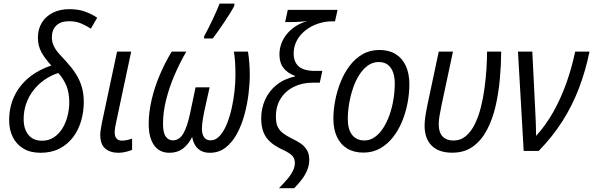

<svg xmlns="http://www.w3.org/2000/svg" viewBox="-20 -813 3195 1034"><path d="M198.7 9.8Q143.6 9.8 106 -12.9Q68.4 -35.6 48.8 -75Q29.3 -114.3 29.3 -165Q29.3 -236.8 56.9 -294.9Q84.5 -353 135.5 -395Q186.5 -437 256.3 -460.4Q225.6 -493.2 204.8 -528.8Q184.1 -564.5 184.1 -609.9Q184.1 -655.8 205.1 -690.4Q226.1 -725.1 264.4 -744.4Q302.7 -763.7 354 -763.7Q404.3 -763.7 442.1 -749Q480 -734.4 503.4 -717.3L469.2 -658.7Q445.3 -674.8 416.5 -686.8Q387.7 -698.7 352.1 -698.7Q306.6 -698.7 283 -675.3Q259.3 -651.9 259.3 -612.3Q259.3 -587.4 269.3 -566.2Q279.3 -544.9 296.9 -524.9Q314.5 -504.9 336.4 -481.9Q364.7 -451.2 386.2 -418.7Q407.7 -386.2 419.4 -348.4Q431.2 -310.5 431.2 -264.2Q431.2 -210 416.5 -160.6Q401.9 -111.3 372.6 -73Q343.3 -34.7 299.8 -12.5Q256.3 9.8 198.7 9.8ZM206.1 -55.2Q243.2 -55.2 270.8 -73.7Q298.3 -92.3 316.7 -122.6Q335 -152.8 344 -189.5Q353 -226.1 353 -262.2Q353 -315.4 336.7 -353.5Q320.3 -391.6 293.5 -419.9Q253.4 -406.7 219.5 -383.1Q185.5 -359.4 160.4 -327.1Q135.3 -294.9 121.3 -255.6Q107.4 -216.3 107.4 -171.9Q107.4 -118.2 133.1 -86.7Q158.7 -55.2 206.1 -55.2Z M617.7 9.8Q573.2 9.8 546.6 -13.2Q520 -36.1 520 -86.4Q520 -99.6 522.7 -116.9Q525.4 -134.3 529.3 -153.8L610.4 -535.2H686.5L604.5 -149.9Q601.6 -136.7 599.6 -124Q597.7 -111.3 597.7 -99.6Q597.7 -80.1 606.7 -67.9Q615.7 -55.7 636.7 -55.7Q649.9 -55.7 663.3 -58.6Q676.8 -61.5 691.4 -66.4V-5.9Q677.7 0 657 4.9Q636.2 9.8 617.7 9.8Z M892.6 9.8Q837.9 9.8 809.3 -31.5Q780.8 -72.8 780.8 -145.5Q780.8 -207.5 796.4 -274.9Q812 -342.3 840.1 -408.7Q868.2 -475.1 904.8 -535.2H983.4Q948.7 -475.6 920.2 -409.4Q891.6 -343.3 874.8 -276.1Q857.9 -209 857.9 -146Q857.9 -97.7 872.8 -77.4Q887.7 -57.1 910.6 -57.1Q945.8 -57.1 967.3 -94Q988.8 -130.9 1004.4 -205.6L1033.2 -342.8H1108.9L1079.6 -210.9Q1075.7 -191.4 1073 -175Q1070.3 -158.7 1068.8 -145.3Q1067.4 -131.8 1067.4 -121.1Q1067.4 -89.8 1079.3 -73.5Q1091.3 -57.1 1113.8 -57.1Q1141.6 -57.1 1163.3 -81.1Q1185.1 -105 1201.2 -144.3Q1217.3 -183.6 1227.8 -230.5Q1238.3 -277.3 1243.2 -324.2Q1248 -371.1 1248 -409.2Q1248 -444.8 1246.1 -476.3Q1244.1 -507.8 1239.7 -535.2H1315.4Q1319.8 -508.8 1322.5 -476.3Q1325.2 -443.8 1325.2 -410.2Q1325.2 -363.3 1318.4 -307.1Q1311.5 -251 1296.4 -195.1Q1281.2 -139.2 1256.3 -93Q1231.4 -46.9 1195.3 -18.6Q1159.2 9.8 1110.4 9.8Q1081.5 9.8 1061.8 -1.2Q1042 -12.2 1030.5 -31.5Q1019 -50.8 1015.1 -75.7Q993.7 -33.7 964.1 -12Q934.6 9.8 892.6 9.8ZM1078.6 -606 1079.6 -618.2Q1088.9 -634.8 1100.3 -657.2Q1111.8 -679.7 1123.5 -704.3Q1135.3 -729 1145.5 -752.4Q1155.8 -775.9 1162.6 -793.5H1242.7L1241.7 -781.7Q1234.9 -767.6 1220.9 -744.9Q1207 -722.2 1189.7 -696.3Q1172.4 -670.4 1155.5 -646.5Q1138.7 -622.6 1126 -606Z M1481.9 200.7Q1505.9 176.8 1525.6 153.8Q1545.4 130.9 1556.9 107.9Q1568.4 85 1567.9 62.5Q1567.4 36.6 1549.6 21.5Q1531.7 6.3 1496.1 -9.8Q1460.4 -26.9 1436 -48.3Q1411.6 -69.8 1399.2 -100.3Q1386.7 -130.9 1386.7 -174.3Q1386.7 -228.5 1407.5 -275.4Q1428.2 -322.3 1468.8 -355.2Q1509.3 -388.2 1568.4 -401.4L1568.8 -404.3Q1528.8 -418.5 1506.8 -446.8Q1484.9 -475.1 1484.9 -519.5Q1484.9 -551.3 1495.8 -579.8Q1506.8 -608.4 1526.9 -632.1Q1546.9 -655.8 1574.2 -672.9Q1601.6 -689.9 1634.3 -699.2Q1613.3 -697.3 1594.7 -695.8Q1576.2 -694.3 1553.7 -694.3H1515.6L1529.8 -759.8H1797.9L1784.2 -698.2H1770Q1737.3 -698.2 1706.8 -689.9Q1676.3 -681.6 1649.9 -666.3Q1623.5 -650.9 1603.5 -629.4Q1583.5 -607.9 1572.5 -581.5Q1561.5 -555.2 1561.5 -524.9Q1561.5 -479 1589.1 -455.1Q1616.7 -431.2 1675.8 -431.2H1715.8L1702.1 -367.7H1663.1Q1608.4 -367.7 1563.5 -345.9Q1518.6 -324.2 1492.2 -283.2Q1465.8 -242.2 1465.8 -184.1Q1465.8 -152.8 1474.6 -132.3Q1483.4 -111.8 1502.9 -96.7Q1522.5 -81.5 1553.7 -65.9Q1579.1 -54.2 1599.9 -39.8Q1620.6 -25.4 1633.1 -4.6Q1645.5 16.1 1645.5 46.9Q1645.5 75.7 1634.8 102.3Q1624 128.9 1605.7 153.1Q1587.4 177.2 1564 200.7Z M1937 8.8Q1886.2 8.8 1850.1 -12.9Q1814 -34.7 1794.7 -75.7Q1775.4 -116.7 1775.4 -174.3Q1775.4 -219.7 1784.9 -270.3Q1794.4 -320.8 1813.5 -369.4Q1832.5 -418 1862.1 -457.5Q1891.6 -497.1 1931.9 -520.5Q1972.2 -543.9 2023.4 -543.9Q2074.2 -543.9 2110.1 -522Q2146 -500 2165.3 -458.7Q2184.6 -417.5 2184.6 -359.4Q2184.6 -310.1 2174.8 -258.3Q2165 -206.5 2145.3 -158.7Q2125.5 -110.8 2095.7 -73.2Q2065.9 -35.6 2026.4 -13.4Q1986.8 8.8 1937 8.8ZM1942.9 -56.6Q1972.2 -56.6 1997.3 -74Q2022.5 -91.3 2042.5 -121.6Q2062.5 -151.9 2076.7 -191.2Q2090.8 -230.5 2098.4 -274.9Q2106 -319.3 2106 -364.7Q2106 -396.5 2097.2 -422.4Q2088.4 -448.2 2069.3 -463.6Q2050.3 -479 2019.5 -479Q1987.3 -479 1960.9 -460Q1934.6 -440.9 1914.3 -408.7Q1894 -376.5 1880.6 -336.4Q1867.2 -296.4 1860.1 -253.7Q1853 -210.9 1853 -171.9Q1853 -116.7 1876.2 -86.7Q1899.4 -56.6 1942.9 -56.6Z M2415.5 9.3Q2342.3 9.3 2304.4 -29.1Q2266.6 -67.4 2266.6 -136.7Q2266.6 -158.2 2270.5 -184.8Q2274.4 -211.4 2282.2 -249.5L2342.8 -535.2H2419.4L2357.9 -246.6Q2350.6 -212.4 2346.7 -187.7Q2342.8 -163.1 2342.8 -143.1Q2342.8 -99.1 2364 -77.6Q2385.3 -56.2 2421.9 -56.2Q2460.4 -56.2 2488.8 -80.1Q2517.1 -104 2537.1 -144.5Q2557.1 -185.1 2569.8 -235.6Q2582.5 -286.1 2589.6 -340.1Q2596.7 -394 2599.9 -444.6Q2603 -495.1 2603 -535.2H2679.2Q2678.7 -463.4 2671.9 -387.5Q2665 -311.5 2648.7 -240.7Q2632.3 -169.9 2602.5 -113.5Q2572.8 -57.1 2527.1 -23.9Q2481.4 9.3 2415.5 9.3Z M2800.3 0 2769.5 -535.2H2846.7L2862.8 -211.4Q2864.7 -177.7 2865.7 -145Q2866.7 -112.3 2867.2 -81.1Q2919.4 -138.7 2959.5 -209.7Q2999.5 -280.8 3029.1 -362.8Q3058.6 -444.8 3077.6 -535.2H3154.8Q3133.3 -430.7 3097.9 -337.9Q3062.5 -245.1 3009.3 -161.1Q2956.1 -77.1 2880.9 0Z"/></svg>

Font: Open Sans SemiCondensed
Style: Italic
Weight: 400
Width: 4
Italic angle: -12°
Designer: Monotype Design Team
Foundry: Monotype Imaging Inc.
Version: Version 3.000